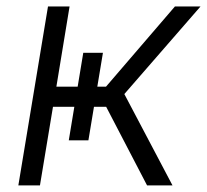

<svg xmlns="http://www.w3.org/2000/svg" viewBox="-20 -562 628 582"><path d="M35.6 0 125.5 -542.5H190.9L150.9 -299.3H301.3L510.3 -542.5H587.9L356.9 -276.9L502.9 0H425.8L301.8 -238.3H140.6L101.1 0ZM232.4 -401.9H292L248 -136.7H188.5Z"/></svg>

Font: Inter 17pt Light
Style: Italic
Weight: 300
Italic angle: -9.3988°
Version: Version 4.001;git-66647c0bb